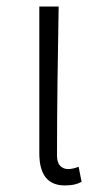

<svg xmlns="http://www.w3.org/2000/svg" viewBox="-20 -553 310 586"><path d="M178 13Q100 13 100 -85V-533H159Q157 -417 155.5 -303Q154 -189 154 -78Q154 -57 163.5 -47Q173 -37 188 -37Q202 -37 220 -44L229 2Q220 7 207.5 10Q195 13 178 13Z"/></svg>

Font: SpoqaHanSansJP-Light
Style: Regular
Weight: 300
Designer: [Source Han Sans]
Ryoko NISHIZUKA  (kana & ideographs); Paul D. Hunt (Latin, Greek & Cyrillic); Wenlong ZHANG  (bopomofo
Foundry: Spoqa (http://bi.spoqa.com)
Version: Version 1.002.20150607